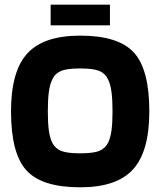

<svg xmlns="http://www.w3.org/2000/svg" viewBox="-20 -789 684 819"><path d="M27 0ZM617 -314Q617 -143 547.5 -66.5Q478 10 322 10Q159 10 93 -62Q27 -134 27 -314Q27 -485 96.5 -561Q166 -637 322 -637Q485 -637 551 -565Q617 -493 617 -314ZM203 -180Q216 -155 241.5 -145Q267 -135 322 -135Q377 -135 402.5 -145Q428 -155 441 -180Q451 -200 455.5 -232Q460 -264 460 -314Q460 -365 455.5 -397.5Q451 -430 441 -450Q429 -476 403.5 -486.5Q378 -497 322 -497Q266 -497 240.5 -486.5Q215 -476 203 -450Q193 -430 188.5 -397.5Q184 -365 184 -314Q184 -264 188.5 -232Q193 -200 203 -180ZM449 -769V-681H196V-769Z"/></svg>

Font: Blinker
Style: Bold
Weight: 700
Designer: Juergen Huber
Foundry: supertype
Version: Version 1.015;PS 1.15;hotconv 1.0.88;makeotf.lib2.5.647800; 